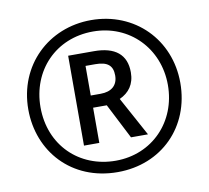

<svg xmlns="http://www.w3.org/2000/svg" viewBox="-81 -814 992 913"><g transform="rotate(-10 415.5 -357.0)"><path d="M416 10C628 10 782 -144 782 -357C782 -566 626 -724 415 -724C209 -724 48 -570 48 -357C48 -154 193 10 416 10ZM416 -45C240 -45 107 -173 107 -357C107 -534 234 -669 415 -669C591 -669 722 -534 722 -357C722 -180 593 -45 416 -45ZM279 -142H353V-312H419L506 -142H588L485 -331C531 -352 559 -389 559 -447C559 -533 505 -576 404 -576H279ZM400 -371H352V-514H399C459 -514 483 -492 483 -445C483 -397 452 -371 400 -371Z"/></g></svg>

Font: Noto Sans Gujarati UI Condensed Medium
Style: Regular
Weight: 500
Width: 3
Designer: Jelle Bosma - Monotype Design Team, Universal Thirst
Foundry: Monotype Imaging Inc.
Version: Version 2.106